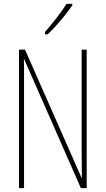

<svg xmlns="http://www.w3.org/2000/svg" viewBox="-20 -970 544 990"><path d="M427 0H397L105 -664H103Q104 -644 104 -617Q104 -590 104 -548V0H78V-714H109L400 -54H402Q402 -88 401.5 -123.5Q401 -159 401 -181V-714H427ZM353 -943Q337 -919 314.5 -891Q292 -863 269 -837.5Q246 -812 226 -793H212V-805Q246 -845 272 -878Q298 -911 323 -950H353Z"/></svg>

Font: Noto Sans Gurmukhi ExtraCondensed Thin
Style: Regular
Weight: 100
Width: 2
Designer: Jelle Bosma - Monotype Design Team
Foundry: Monotype Imaging Inc.
Version: Version 2.004; ttfautohint (v1.8.4.7-5d5b)